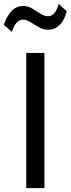

<svg xmlns="http://www.w3.org/2000/svg" viewBox="-42 -974 366 994"><path d="M94 0V-700H188V0ZM19.5 -809 -22.5 -845.5Q-7 -890 17.8 -916.5Q42.5 -943 76.5 -943Q102.5 -943 124.8 -929.8Q147 -916.5 167.2 -903.2Q187.5 -890 207.5 -890Q225.5 -890 239.5 -906.5Q253.5 -923 262 -953.5L303.5 -916Q292.5 -870 266.8 -845Q241 -820 208.5 -820Q182.5 -820 159.8 -833Q137 -846 116.2 -859.2Q95.5 -872.5 76 -872.5Q57.5 -872.5 43.2 -856Q29 -839.5 19.5 -809Z"/></svg>

Font: Geologica Thin Roman Light
Style: Regular
Weight: 300
Version: Version 1.010;gftools[0.9.28]